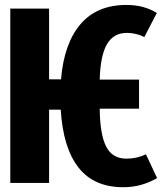

<svg xmlns="http://www.w3.org/2000/svg" viewBox="-20 -749 663 786"><path d="M623.1 -20Q593.8 -2.6 559 7.4Q524.1 17.4 484.6 17.4Q364.1 17.4 301 -63.6Q237.9 -144.6 228.7 -300H181V0H22.1V-713.8H181V-424.1H229.7Q242.1 -570.8 309.2 -649.7Q376.4 -728.7 497.4 -728.7Q534.9 -728.7 565.1 -720.5Q595.4 -712.3 622.1 -695.9L570.8 -597.4Q553.3 -606.2 534.4 -610.3Q515.4 -614.4 499.5 -614.4Q444.6 -614.4 417.7 -567.7Q390.8 -521 388.2 -423.1H549.2V-304.1H388.2Q389.2 -199.5 414.4 -149.5Q439.5 -99.5 497.4 -99.5Q541 -99.5 577.4 -117.4Z"/></svg>

Font: Fira Code
Style: Bold
Weight: 700
Monospace: yes
Designer: Carrois Corporate, Edenspiekermann AG, Nikita Prokopov
Foundry: Carrois Corporate, Edenspiekermann AG, Nikita Prokopov
Version: Version 6.000; ttfautohint (v1.8.2) -l 8 -r 50 -G 200 -x 14 